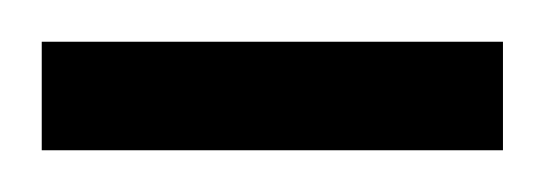

<svg xmlns="http://www.w3.org/2000/svg" viewBox="-20 -620 261 92"><path d="M0 -548V-600H221V-548Z"/></svg>

Font: Arapey Thin
Style: Regular
Weight: 100
Designer: Eduardo Rodriguez Tunni
Foundry: Eduardo Rodriguez Tunni
Version: Version 4.000;hotconv 1.0.109;makeotfexe 2.5.65596